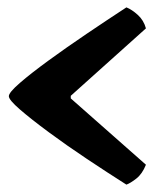

<svg xmlns="http://www.w3.org/2000/svg" viewBox="-20 -538 447 521"><path d="M323 -37Q271 -70 215.5 -107Q160 -144 112 -179.5Q64 -215 34 -241Q4 -267 4 -277Q4 -287 34 -313Q64 -339 112 -374Q160 -409 215.5 -446.5Q271 -484 323 -518Q338 -512 354 -497.5Q370 -483 376 -461L172 -278V-271L376 -91Q366 -66 350 -53.5Q334 -41 323 -37Z"/></svg>

Font: Texturina Medium 12pt Black
Style: Regular
Weight: 900
Version: Version 1.002